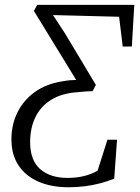

<svg xmlns="http://www.w3.org/2000/svg" viewBox="-20 -763 576 790"><path d="M262 7.5Q192 7.5 139 -15.2Q86 -38 56.5 -82Q27 -126 27 -189.5Q27 -250.5 51.8 -300.5Q76.5 -350.5 122.8 -384Q169 -417.5 234.5 -428Q253 -431.5 267.5 -432.8Q282 -434 293.5 -434L119.5 -718L133 -743H532.5L522.5 -571.5H485L470 -694L198 -701L246.5 -627L374.5 -413.5L361 -388Q348 -387.5 334 -386.8Q320 -386 297 -383.5Q233 -379 190 -352Q147 -325 125.5 -280.5Q104 -236 104 -178Q104 -103 145.5 -67Q187 -31 257.5 -31Q294.5 -31 325.2 -38.5Q356 -46 381.5 -60.5L422 -188H461.5L450 -28Q423 -17 392 -8.8Q361 -0.5 328 3.5Q295 7.5 262 7.5Z"/></svg>

Font: Merriweather 60pt Light
Style: Italic
Weight: 300
Italic angle: -7.8°
Version: Version 2.101